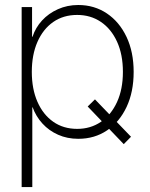

<svg xmlns="http://www.w3.org/2000/svg" viewBox="-20 -551 607 775"><path d="M363.3 -149.9 508.8 1 479.5 30.8 334 -121.1ZM67.4 204.1V-522.5H109.4V-402.8H111.3Q123.5 -439.9 149.9 -468.5Q176.3 -497.1 213.9 -513.9Q251.5 -530.8 295.9 -530.8Q360.8 -530.8 411.4 -496.8Q461.9 -462.9 490.7 -402.1Q519.5 -341.3 519.5 -260.7Q519.5 -180.2 491 -119.4Q462.4 -58.6 412.1 -24.7Q361.8 9.3 295.9 9.3Q251.5 9.3 214.6 -7.1Q177.7 -23.4 151.4 -52.2Q125 -81.1 111.8 -117.7H110.4V204.1ZM291.5 -30.8Q345.7 -30.8 387.2 -59.1Q428.7 -87.4 452.4 -139.2Q476.1 -190.9 476.1 -260.7Q476.1 -331.1 452.4 -382.8Q428.7 -434.6 387.2 -462.6Q345.7 -490.7 291.5 -490.7Q235.8 -490.7 194.8 -462.2Q153.8 -433.6 131.1 -381.8Q108.4 -330.1 108.4 -260.7Q108.4 -191.9 131.1 -140.1Q153.8 -88.4 194.8 -59.6Q235.8 -30.8 291.5 -30.8Z"/></svg>

Font: Inter 28pt ExtraLight
Style: Regular
Weight: 250
Designer: Rasmus Andersson
Foundry: rsms
Version: Version 4.001;git-66647c0bb